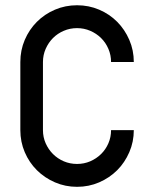

<svg xmlns="http://www.w3.org/2000/svg" viewBox="-20 -722 596 742"><path d="M58.6 -482.4Q58.6 -527.8 75.7 -567.9Q92.8 -607.9 122.6 -637.7Q152.3 -667.5 192.4 -684.6Q232.4 -701.7 277.8 -701.7Q323.2 -701.7 363.3 -684.6Q403.3 -667.5 432.9 -637.7Q462.4 -607.9 479.7 -567.9Q497.1 -527.8 497.1 -482.4H409.2Q409.2 -509.3 398.9 -533.2Q388.7 -557.1 370.6 -575Q352.5 -592.8 328.6 -603Q304.7 -613.3 277.8 -613.3Q250.5 -613.3 226.6 -603Q202.6 -592.8 184.8 -575Q167 -557.1 156.5 -533.2Q146 -509.3 146 -482.4V-219.2Q146 -191.9 156.5 -168.2Q167 -144.5 184.8 -126.7Q202.6 -108.9 226.6 -98.6Q250.5 -88.4 277.8 -88.4Q304.7 -88.4 328.6 -98.6Q352.5 -108.9 370.6 -126.7Q388.7 -144.5 398.9 -168.2Q409.2 -191.9 409.2 -219.2H497.1Q497.1 -173.8 479.7 -133.8Q462.4 -93.8 432.9 -64.2Q403.3 -34.7 363.3 -17.3Q323.2 0 277.8 0Q232.4 0 192.4 -17.3Q152.3 -34.7 122.6 -64.2Q92.8 -93.8 75.7 -133.8Q58.6 -173.8 58.6 -219.2Z"/></svg>

Font: Aeronef
Style: Regular
Weight: 400
Designer: Peter Wiegel - CAT-Fonts Germany
Foundry: CAT-Fonts, Peter Wiegel
Version: Version 0.002